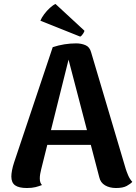

<svg xmlns="http://www.w3.org/2000/svg" viewBox="-20 -931 685 965"><path d="M363 -713Q388 -713 409.5 -704Q431 -695 438 -668L612 -82Q616 -69 624 -50Q632 -31 645 -17Q636 -7 617 3.5Q598 14 563 14Q531 14 508 0.5Q485 -13 479 -40L317 -660L331 -657L187 -80Q184 -68 182 -56.5Q180 -45 180 -34Q180 -22 183 -14Q186 -6 191 -1Q176 5 158.5 9.5Q141 14 115 14Q75 14 56 0.5Q37 -13 37 -44Q37 -57 40.5 -75.5Q44 -94 51 -115L245 -694Q303 -713 363 -713ZM181 -277H513V-203H181ZM183 -827Q189 -842 202 -859.5Q215 -877 231 -891.5Q247 -906 259 -911L404 -777Q405 -773 397.5 -761.5Q390 -750 383 -747Z"/></svg>

Font: Arima Thin
Style: Bold
Weight: 700
Version: Version 1.100